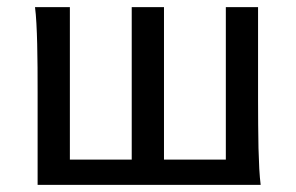

<svg xmlns="http://www.w3.org/2000/svg" viewBox="-20 -518 829 538"><path d="M85.4 0V-258.8Q85.4 -294.4 85.2 -329.1Q85 -363.8 84.2 -394.8Q83.5 -425.8 82 -452.4Q80.6 -479 78.1 -498H175.8V-70.8H349.1V-498H439.5V-70.8H612.8V-498H703.1V-239.3Q703.1 -203.6 703.4 -168.9Q703.6 -134.3 704.3 -103Q705.1 -71.8 706.5 -45.4Q708 -19 710.4 0Z"/></svg>

Font: Andika CyrE
Style: Regular
Weight: 400
Designer: Victor Gaultney, Annie Olsen, Julie Remington, Don Collingsworth, Eric Hays, Becca Hirsbrunner
Foundry: SIL International
Version: Version 5.000